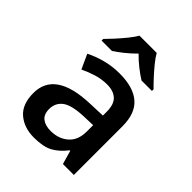

<svg xmlns="http://www.w3.org/2000/svg" viewBox="-218 -886 1015 1015"><g transform="rotate(45 290.0 -378.0)"><path d="M293.9 -550.8Q396.5 -550.8 449 -505.4Q501.5 -460 501.5 -363.8V0H419.9L397.9 -76.7H394Q359.4 -32.2 320.3 -11.2Q281.2 9.8 212.4 9.8Q139.2 9.8 91.6 -30.5Q43.9 -70.8 43.9 -155.3Q43.9 -318.4 294.4 -327.1L388.2 -330.6V-358.9Q388.2 -414.6 361.8 -438.7Q335.4 -462.9 288.6 -462.9Q247.6 -462.9 209.5 -451.2Q171.4 -439.5 135.7 -422.4L98.6 -503.4Q138.2 -523.9 188.5 -537.4Q238.8 -550.8 293.9 -550.8ZM387.7 -258.3 317.9 -255.9Q231.4 -252.4 197 -226.1Q162.6 -199.7 162.6 -154.3Q162.6 -113.8 186.5 -95.7Q210.4 -77.6 249.5 -77.6Q309.1 -77.6 348.4 -111.6Q387.7 -145.5 387.7 -211.4ZM355 -766.1Q367.7 -743.7 390.1 -716.1Q412.6 -688.5 436.8 -662.4Q460.9 -636.2 479.5 -618.2V-606H401.4Q375 -622.6 345.5 -645.8Q315.9 -668.9 290 -695.8Q263.7 -668.9 235.1 -646Q206.5 -623 180.7 -606H103V-618.2Q121.6 -636.7 145.3 -662.8Q168.9 -689 191.2 -716.3Q213.4 -743.7 226.6 -766.1Z"/></g></svg>

Font: Open Sans SemiBold
Style: Regular
Weight: 600
Designer: Monotype Design Team
Foundry: Monotype Imaging Inc.
Version: Version 3.003; ttfautohint (v1.8.4)